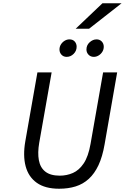

<svg xmlns="http://www.w3.org/2000/svg" viewBox="-20 -1143 764 1175"><path d="M342 12Q256.5 12 205.5 -24Q154.5 -60 137 -125.2Q119.5 -190.5 135 -279L209 -700H296L220 -269Q209.5 -208 217.8 -162.8Q226 -117.5 257.2 -92.8Q288.5 -68 346 -68Q388.5 -68 426.2 -84.5Q464 -101 492.2 -143Q520.5 -185 534 -262L611 -700H697L620 -259Q607 -184 582.8 -132.2Q558.5 -80.5 523.5 -48.5Q488.5 -16.5 443 -2.2Q397.5 12 342 12ZM554 -795Q534.5 -795 521.8 -808.2Q509 -821.5 509 -840Q509 -866.5 528.5 -884.2Q548 -902 571 -902Q590.5 -902 602.8 -889Q615 -876 615 -857Q615 -840 606.2 -826Q597.5 -812 583.5 -803.5Q569.5 -795 554 -795ZM388 -795Q368.5 -795 356.2 -808.2Q344 -821.5 344 -840Q344 -857 352.8 -871Q361.5 -885 375.5 -893.5Q389.5 -902 405 -902Q425.5 -902 437.2 -889Q449 -876 449 -857Q449 -831.5 430.5 -813.2Q412 -795 388 -795ZM443 -967 607 -1123H724L525 -967Z"/></svg>

Font: Overpass
Style: Italic
Weight: 400
Italic angle: -10°
Designer: Delve Withrington, Dave Bailey, Thomas Jockin
Foundry: Delve Fonts LLC
Version: Version 4.000